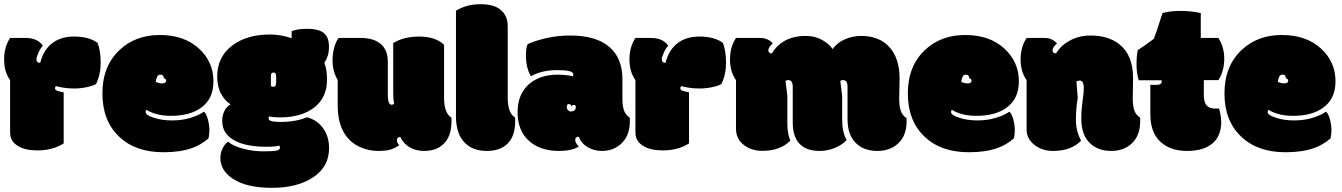

<svg xmlns="http://www.w3.org/2000/svg" viewBox="-26 -716 6443 922"><path d="M153.8 6.3Q226.6 6.3 279.8 -27.3V-272.5Q257.3 -276.9 247.8 -280.5Q238.3 -284.2 238.3 -291.5Q238.3 -298.8 242.2 -302.7Q252.9 -299.3 276.6 -295.2Q300.3 -291 330.1 -291Q359.9 -291 389.2 -297.1Q418.5 -303.2 435.1 -312Q457.5 -357.9 457.5 -414.3Q457.5 -470.7 442.9 -509.8Q401.9 -540.5 329.6 -540.5Q271.5 -540.5 231.9 -513.7Q184.1 -481.9 167 -414.1Q158.2 -414.1 153.6 -418.5Q148.9 -422.9 148.9 -431.9Q148.9 -440.9 158.2 -461.9Q167.5 -482.9 179.7 -496.6Q154.8 -533.7 97.2 -533.7H22.5Q-6.3 -490.2 -6.3 -430.9Q-6.3 -371.6 22.5 -331.1V-79.6Q22.5 -36.6 61 -14.6Q95.7 6.3 153.8 6.3Z M759.3 15.1Q840.3 15.1 897 -5.4Q937 -19 975.1 -51.3Q979.5 -68.8 979.5 -91.6Q979.5 -114.3 972.4 -141.8Q965.3 -169.4 953.6 -179.7Q929.2 -162.6 888.9 -150.1Q848.6 -137.7 799.6 -137.7Q750.5 -137.7 711.9 -150.9Q673.3 -163.1 673.3 -177.7Q673.3 -185.5 677.2 -188.5Q725.1 -159.7 794.4 -159.7Q887.2 -159.7 940.9 -199.7Q999 -242.2 999 -325.7Q999 -419.4 928.5 -483.6Q857.9 -547.9 741.2 -547.9Q624.5 -547.9 548.3 -476.1Q465.8 -398.9 465.8 -267.3Q465.8 -135.7 545.9 -60.1Q624 15.1 759.3 15.1ZM752.9 -315.4Q735.4 -315.4 721.7 -323.7Q727.5 -356 740.2 -357.2Q752.9 -358.4 756.6 -353.3Q760.3 -348.1 760.7 -340.8Q760.7 -340.8 760.7 -340.8Q761.2 -341.3 766.6 -337.9Q772 -333.5 772 -329.6Q772 -315.4 752.9 -315.4Z M1318.4 -152.3Q1421.9 -152.3 1483.2 -200Q1544.4 -247.6 1544.4 -334Q1544.4 -381.8 1531.7 -414.1Q1542.5 -432.1 1548.1 -448.7Q1553.7 -465.3 1553.7 -492.7Q1553.7 -542 1523.4 -561.5Q1498.5 -577.6 1450.9 -577.6Q1403.3 -577.6 1374.5 -566.4V-532.2Q1324.2 -550.3 1270 -550.3Q1157.7 -550.3 1087.4 -496.1Q1017.1 -441.9 1017.1 -348.1Q1017.1 -298.8 1035.9 -265.1Q1054.7 -231.4 1081.5 -214.8Q1061.5 -204.1 1051.3 -182.4Q1041 -160.6 1041 -135.3Q1041 -70.3 1106.4 -38.1Q1160.2 -11.2 1254.4 -11.2Q1291 -11.2 1315.4 -16.6Q1318.4 -11.7 1318.4 -6.8Q1318.4 2.9 1304 6.8Q1289.6 10.7 1239.3 10.7Q1189 10.7 1141.4 -2Q1093.8 -14.6 1069.3 -35.2Q1054.7 -26.9 1043.5 -4.6Q1032.2 17.6 1032.2 41.5Q1032.2 104 1093.3 143.1Q1159.2 186 1280 186Q1400.9 186 1477.5 135.7Q1554.2 85.4 1554.2 -4.9Q1554.2 -55.7 1530.3 -93.3Q1501 -139.2 1448.2 -152.8Q1394.5 -130.4 1318.4 -130.4Q1294.4 -130.4 1279.1 -134Q1263.7 -137.7 1263.7 -148.4Q1263.7 -152.3 1265.1 -156.7Q1287.1 -152.3 1318.4 -152.3ZM1300.3 -350.1V-326.7Q1300.3 -311 1297.4 -305.2Q1294.4 -299.3 1286.6 -299.3Q1278.8 -299.3 1274.9 -302.7V-353Q1274.9 -367.7 1287.1 -367.7Q1300.3 -367.7 1300.3 -350.1Z M1854.5 -212.9Q1836.4 -212.9 1836.4 -260.3V-418.5Q1836.4 -476.6 1802 -505.1Q1767.6 -533.7 1707 -533.7H1599.6Q1584.5 -511.2 1577.6 -482.4Q1570.8 -453.6 1570.8 -426.8Q1570.8 -374.5 1595.7 -331.1V-208.5Q1595.7 -127.4 1628.4 -74.7Q1655.3 -30.3 1705.6 -8.8Q1746.1 8.8 1788.8 8.8Q1831.5 8.8 1853.5 1Q1875.5 -6.8 1891.1 -19.5Q1879.9 -30.8 1879.9 -42Q1879.9 -58.1 1896.5 -58.1Q1911.6 -25.4 1942.1 -8.3Q1972.7 8.8 2010.3 8.8Q2070.3 8.8 2104.5 -25.4Q2142.1 -62 2142.1 -133.3V-142.1Q2142.1 -148.9 2141.6 -151.4Q2106.4 -173.3 2106.4 -246.1V-500.5Q2089.8 -518.6 2058.8 -529.5Q2027.8 -540.5 1986.8 -540.5Q1914.1 -540.5 1862.3 -509.3V-268.1Q1862.3 -233.9 1867.2 -217.8Q1860.4 -212.9 1854.5 -212.9Z M2412.1 -589.4Q2412.1 -639.6 2379.6 -667.7Q2347.2 -695.8 2281 -695.8Q2214.8 -695.8 2163.6 -664.6V-157.2Q2163.6 -70.3 2209 -27.3Q2247.1 8.8 2312 8.8Q2377 8.8 2412.4 -27.3Q2447.8 -63.5 2447.8 -133.3V-142.1Q2447.8 -148.9 2447.3 -151.4Q2412.1 -173.3 2412.1 -246.1Z M2962.9 -241.7V-337.4Q2962.9 -437 2899.4 -491.2Q2835.9 -545.4 2711.9 -545.4Q2651.9 -545.4 2597.7 -533Q2543.5 -520.5 2508.3 -504.4Q2499.5 -487.3 2499.5 -452.1Q2499.5 -390.1 2523.4 -349.6Q2575.7 -379.4 2649.4 -379.4Q2684.1 -379.4 2705.6 -375Q2727.1 -370.6 2727.1 -357.9Q2727.1 -354.5 2725.6 -349.6Q2724.1 -350.1 2706.5 -353.5Q2680.2 -357.4 2651.9 -357.4Q2568.8 -357.4 2516.6 -314Q2459.5 -265.6 2459.5 -177.5Q2459.5 -89.4 2513.4 -40.3Q2567.4 8.8 2657.7 8.8Q2721.7 8.8 2753.4 -12.7Q2736.3 -29.8 2736.3 -43.5Q2736.3 -59.6 2752.9 -59.6Q2766.1 -26.4 2796.9 -8.8Q2827.6 8.8 2864.7 8.8Q2919.4 8.8 2956.5 -25.4Q2998.5 -64 2998.5 -133.3V-142.1Q2998.5 -148.9 2998 -151.4Q2978.5 -163.6 2970.7 -185.1Q2962.9 -206.5 2962.9 -241.7ZM2704.1 -216.3Q2711.9 -216.3 2715.3 -212.4Q2718.8 -208.5 2716.8 -200.2Q2719.7 -213.9 2731.9 -211.9Q2735.4 -211.4 2737.3 -209Q2741.7 -204.1 2736.3 -190.4Q2732.9 -182.1 2714.4 -180.2Q2695.8 -185.5 2695.8 -200.2Q2695.8 -216.3 2704.1 -216.3Z M3156.7 6.3Q3229.5 6.3 3282.7 -27.3V-272.5Q3260.3 -276.9 3250.7 -280.5Q3241.2 -284.2 3241.2 -291.5Q3241.2 -298.8 3245.1 -302.7Q3255.9 -299.3 3279.5 -295.2Q3303.2 -291 3333 -291Q3362.8 -291 3392.1 -297.1Q3421.4 -303.2 3438 -312Q3460.4 -357.9 3460.4 -414.3Q3460.4 -470.7 3445.8 -509.8Q3404.8 -540.5 3332.5 -540.5Q3274.4 -540.5 3234.9 -513.7Q3187 -481.9 3169.9 -414.1Q3161.1 -414.1 3156.5 -418.5Q3151.9 -422.9 3151.9 -431.9Q3151.9 -440.9 3161.1 -461.9Q3170.4 -482.9 3182.6 -496.6Q3157.7 -533.7 3100.1 -533.7H3025.4Q2996.6 -490.2 2996.6 -430.9Q2996.6 -371.6 3025.4 -331.1V-79.6Q3025.4 -36.6 3064 -14.6Q3098.6 6.3 3156.7 6.3Z M4292 -241.7 4293.9 -338.9Q4293.9 -434.1 4246.1 -488.8Q4197.3 -543.5 4108.9 -543.5Q4068.8 -543.5 4032 -527.6Q3995.1 -511.7 3972.2 -480.5Q3955.6 -505.4 3921.6 -524.4Q3887.7 -543.5 3842.8 -543.5Q3783.7 -543.5 3739.7 -518.6Q3702.1 -496.6 3680.7 -459.5Q3663.6 -459.5 3663.6 -474.6Q3663.6 -487.8 3685.1 -507.8Q3660.6 -533.7 3626 -533.7H3508.3Q3479.5 -490.2 3479.5 -430.9Q3479.5 -371.6 3508.3 -331.1V-97.7Q3508.3 -47.4 3548.8 -17.6Q3584 8.3 3635.3 8.3Q3721.7 8.3 3769.5 -41Q3754.9 -70.8 3754.9 -125.5V-254.9L3746.1 -327.6Q3751 -331.5 3759.3 -331.5Q3780.8 -331.5 3780.8 -298.8V-127.4Q3780.8 -53.7 3819.8 -19.5Q3852.1 8.8 3910.6 8.8Q3946.8 8.8 3981.7 -5.1Q4016.6 -19 4040 -43.9Q4018.1 -78.1 4018.1 -144.5V-254.9L4009.3 -327.6Q4014.2 -331.5 4022.5 -331.5Q4043.9 -331.5 4043.9 -298.8V-144.5Q4043.9 -64 4088.4 -24.9Q4126 8.8 4187.7 8.8Q4249.5 8.8 4288.6 -28.8Q4327.6 -66.4 4327.6 -133.3V-140.6Q4327.6 -146.5 4327.1 -148.9Q4307.6 -161.1 4299.8 -183.6Q4292 -206.1 4292 -241.7Z M4627 15.1Q4708 15.1 4764.6 -5.4Q4804.7 -19 4842.8 -51.3Q4847.2 -68.8 4847.2 -91.6Q4847.2 -114.3 4840.1 -141.8Q4833 -169.4 4821.3 -179.7Q4796.9 -162.6 4756.6 -150.1Q4716.3 -137.7 4667.2 -137.7Q4618.2 -137.7 4579.6 -150.9Q4541 -163.1 4541 -177.7Q4541 -185.5 4544.9 -188.5Q4592.8 -159.7 4662.1 -159.7Q4754.9 -159.7 4808.6 -199.7Q4866.7 -242.2 4866.7 -325.7Q4866.7 -419.4 4796.1 -483.6Q4725.6 -547.9 4608.9 -547.9Q4492.2 -547.9 4416 -476.1Q4333.5 -398.9 4333.5 -267.3Q4333.5 -135.7 4413.6 -60.1Q4491.7 15.1 4627 15.1ZM4620.6 -315.4Q4603 -315.4 4589.4 -323.7Q4595.2 -356 4607.9 -357.2Q4620.6 -358.4 4624.3 -353.3Q4627.9 -348.1 4628.4 -340.8Q4628.4 -340.8 4628.4 -340.8Q4628.9 -341.3 4634.3 -337.9Q4639.6 -333.5 4639.6 -329.6Q4639.6 -315.4 4620.6 -315.4Z M5413.6 -241.7 5415 -341.8Q5415 -451.7 5348.6 -503.9Q5295.9 -545.4 5211.4 -545.4Q5155.3 -545.4 5111.1 -521Q5066.9 -496.6 5045.4 -459.5Q5028.3 -459.5 5028.3 -474.6Q5028.3 -487.8 5049.8 -507.8Q5025.4 -533.7 4990.7 -533.7H4903.8Q4875 -490.2 4875 -430.9Q4875 -371.6 4903.8 -331.1V-94.7Q4903.8 -46.4 4945.8 -17.1Q4981.9 8.8 5031.2 8.8Q5117.7 8.8 5165.5 -40.5Q5140.6 -85.9 5140.6 -141.1Q5140.6 -196.3 5149.4 -245.6L5143.1 -325.2Q5149.9 -329.1 5158.9 -329.1Q5168 -329.1 5173.1 -320.8Q5178.2 -312.5 5178.2 -293.5Q5178.2 -274.4 5176.8 -264.6Q5175.3 -254.9 5174.1 -243.7Q5172.9 -232.4 5169.7 -206.3Q5166.5 -180.2 5166.5 -146Q5166.5 -65.4 5210.9 -25.9Q5249 8.8 5310.3 8.8Q5371.6 8.8 5410.4 -28.6Q5449.2 -65.9 5449.2 -133.3V-142.1Q5449.2 -148.9 5448.7 -151.4Q5429.2 -163.6 5421.4 -185.1Q5413.6 -206.5 5413.6 -241.7Z M5498 -308.6V-167.5Q5498 -80.6 5545.7 -35.9Q5593.3 8.8 5673.6 8.8Q5753.9 8.8 5796.1 -27.1Q5838.4 -63 5838.4 -130.4Q5838.4 -157.7 5828.1 -194.8H5807.1Q5754.9 -194.8 5754.9 -257.3V-331.1H5824.7Q5838.4 -350.6 5845.7 -378.4Q5853 -406.2 5853 -432.6Q5853 -490.7 5824.7 -533.7H5740.2V-653.3Q5692.9 -663.6 5644 -663.6Q5595.2 -663.6 5557.1 -653.8Q5553.2 -644.5 5550.3 -634.8Q5528.3 -562.5 5514.6 -529.3Q5465.8 -493.2 5438 -475.6Q5431.6 -449.2 5431.6 -407Q5431.6 -364.7 5442.4 -330.6H5551.8Q5552.7 -326.7 5552.7 -324.7Q5552.7 -308.6 5528.3 -308.6Z M6147.5 15.1Q6228.5 15.1 6285.2 -5.4Q6325.2 -19 6363.3 -51.3Q6367.7 -68.8 6367.7 -91.6Q6367.7 -114.3 6360.6 -141.8Q6353.5 -169.4 6341.8 -179.7Q6317.4 -162.6 6277.1 -150.1Q6236.8 -137.7 6187.7 -137.7Q6138.7 -137.7 6100.1 -150.9Q6061.5 -163.1 6061.5 -177.7Q6061.5 -185.5 6065.4 -188.5Q6113.3 -159.7 6182.6 -159.7Q6275.4 -159.7 6329.1 -199.7Q6387.2 -242.2 6387.2 -325.7Q6387.2 -419.4 6316.7 -483.6Q6246.1 -547.9 6129.4 -547.9Q6012.7 -547.9 5936.5 -476.1Q5854 -398.9 5854 -267.3Q5854 -135.7 5934.1 -60.1Q6012.2 15.1 6147.5 15.1ZM6141.1 -315.4Q6123.5 -315.4 6109.9 -323.7Q6115.7 -356 6128.4 -357.2Q6141.1 -358.4 6144.8 -353.3Q6148.4 -348.1 6148.9 -340.8Q6148.9 -340.8 6148.9 -340.8Q6149.4 -341.3 6154.8 -337.9Q6160.2 -333.5 6160.2 -329.6Q6160.2 -315.4 6141.1 -315.4Z"/></svg>

Font: Friends & Family
Style: Regular
Weight: 400
Designer: Sarang Kulkarni, Maithili Shingre, Noopur Datye
Foundry: Ek Type
Version: Version 1.000;hotconv 1.0.117;makeotfexe 2.5.65602